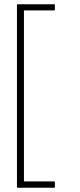

<svg xmlns="http://www.w3.org/2000/svg" viewBox="-20 -770 379 906"><path d="M239 112Q239 116 236 116H64Q62 116 61 114.5Q60 113 60 112V-747Q60 -750 64 -750H236Q238 -750 238.5 -749.5Q239 -749 239 -747V-725Q239 -723 238 -722Q237 -721 236 -721H93V86H236Q237 86 238 87Q239 88 239 90Z"/></svg>

Font: Glory Thin Thin
Style: Regular
Weight: 250
Version: Version 1.011